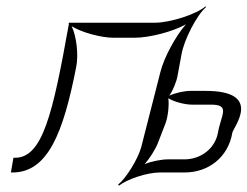

<svg xmlns="http://www.w3.org/2000/svg" viewBox="-20 -538 773 600"><path d="M432 -25C447 -42 465 -70 473 -90L497 -152C505 -173 509 -210 506 -231C523 -220 558 -211 579 -211H639C701 -211 671 -180 661 -123C652 -74 608 -40 556 -40H505C485 -40 453 -34 432 -25ZM14 1H19C130 1 178 -124 218 -328C226 -366 219 -425 204 -456C234 -437 296 -420 335 -420H400C447 -420 520 -439 561 -462C530 -427 492 -358 481 -312L421 -77C410 -39 374 19 349 39L352 42C377 22 440 1 479 1H557C631 1 693 -46 706 -123C709 -140 804 -254 622 -254H575C557 -254 528 -248 509 -239C521 -256 532 -284 535 -302L547 -367C555 -414 595 -491 624 -516L622 -518C593 -493 511 -467 464 -467H198V-468L194 -465L196 -463L195 -462C145 -182 113 -45 27 -45H22Z"/></svg>

Font: Armata Saber
Style: RgIta
Weight: 400
Designer: Jasper
Foundry: Cannot Into Space Fonts
Version: Version 0.970